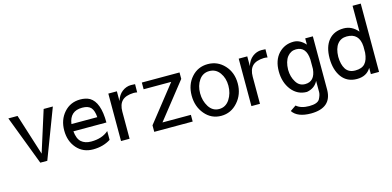

<svg xmlns="http://www.w3.org/2000/svg" viewBox="-84 -1259 4116 2017"><g transform="rotate(-15 1974.0 -250.0)"><path d="M10 -533 214 3H290L494 -533H394L252 -85L110 -533Z M994 -225Q994 -446 892 -507Q849 -530 790 -530Q682 -530 613 -452Q544 -374 544 -258Q544 -141 612 -64Q679 12 788 12Q897 12 979 -40V-136Q908 -73 789 -73Q722 -73 682 -108Q643 -142 635 -225ZM789 -441Q854 -441 883 -408Q911 -375 916 -304H635Q653 -441 787 -441Z M1345 -538Q1293 -538 1248 -504Q1204 -470 1185 -407V-513H1092V3H1185V-292Q1185 -370 1224 -409Q1263 -448 1349 -451Q1368 -451 1388 -447L1389 -536Q1355 -538 1345 -538Z M1462 -534V-461H1762L1454 -71V0H1872V-73H1563L1872 -464V-534Z M2360 -463Q2287 -542 2180 -542Q2072 -542 2002 -463Q1932 -384 1932 -265Q1932 -146 2002 -63Q2072 20 2179 20Q2286 20 2359 -63Q2433 -146 2433 -265Q2433 -384 2360 -463ZM2065 -408Q2106 -467 2177 -467Q2248 -467 2290 -408Q2332 -350 2332 -267Q2332 -184 2290 -119Q2247 -55 2176 -55Q2105 -55 2064 -120Q2024 -184 2024 -266Q2024 -349 2065 -408Z M2763 -538Q2711 -538 2666 -504Q2622 -470 2603 -407V-513H2510V3H2603V-292Q2603 -370 2642 -409Q2681 -448 2767 -451Q2786 -451 2806 -447L2807 -536Q2773 -538 2763 -538Z M3323 -538H3240V-470Q3183 -535 3113 -536H3110Q3013 -536 2947 -466Q2882 -395 2882 -275Q2882 -155 2946 -72Q3011 10 3113 10Q3199 -5 3235 -77V45Q3235 75 3212 119Q3188 160 3098 160Q3008 160 2959 117L2896 160Q2949 240 3098 240Q3320 238 3323 45ZM2981 -266Q2983 -356 3021 -405Q3059 -452 3116 -452Q3227 -452 3235 -309V-206Q3222 -74 3116 -74Q3052 -74 3018 -131Q2982 -188 2981 -266Z M3656 15Q3762 15 3809 -65V3H3898V-740H3809V-459Q3745 -535 3656 -535Q3550 -535 3491 -464Q3433 -394 3433 -269Q3433 -144 3491 -64Q3550 15 3656 15ZM3809 -299V-230Q3802 -152 3768 -114Q3734 -76 3662 -76Q3591 -76 3558 -127Q3526 -178 3525 -261Q3527 -352 3565 -399Q3602 -445 3666 -445Q3801 -445 3809 -299Z"/></g></svg>

Font: Sawarabi Gothic
Style: Regular
Weight: 400
Designer: mshio (mshio@users.sourceforge.jp)
Version: Version 20141215